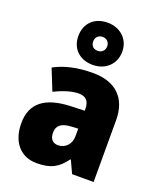

<svg xmlns="http://www.w3.org/2000/svg" viewBox="-156 -949 887 1057"><g transform="rotate(20 288.0 -420.5)"><path d="M291 -604C365 -604 420 -654 420 -728C420 -801 364 -851 291 -851C214 -851 163 -802 163 -727C163 -653 214 -604 291 -604ZM291 -686C264 -686 250 -703 250 -727C250 -752 268 -768 291 -768C314 -768 332 -752 332 -727C332 -703 314 -686 291 -686ZM310 -563C219 -563 144 -546 84 -513L134 -389C186 -415 235 -430 275 -430C314 -430 337 -410 337 -362V-352L252 -349C109 -343 32 -287 32 -169C32 -59 91 10 186 10C270 10 311 -15 354 -73H357L391 0H517V-363C517 -494 439 -563 310 -563ZM299 -245 337 -247V-202C337 -155 304 -123 263 -123C233 -123 214 -141 214 -179C214 -220 238 -242 299 -245Z"/></g></svg>

Font: Noto Sans Sinhala SemiCondensed Black
Style: Regular
Weight: 900
Width: 4
Designer: Jelle Bosma - Monotype Design Team
Foundry: Monotype Imaging Inc.
Version: Version 2.006